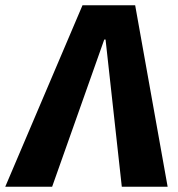

<svg xmlns="http://www.w3.org/2000/svg" viewBox="-71 -713 679 733"><path d="M394 0H569L445 -693H244L-51 0H128L327 -562H332Z"/></svg>

Font: Fira Sans OT
Style: Bold Italic
Weight: 700
Italic angle: -8°
Designer: Carrois Corporate & Edenspiekermann
Foundry: Carrois Corporate GbR & Edenspiekermann AG
Version: Version 2.001